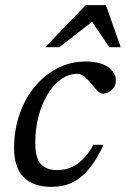

<svg xmlns="http://www.w3.org/2000/svg" viewBox="-20 -719 491 749"><path d="M282.5 -431Q247 -431 216.8 -408.8Q186.5 -386.5 164.2 -348.8Q142 -311 129.8 -263Q117.5 -215 117.5 -163.5Q117.5 -103 139.2 -79.2Q161 -55.5 203.5 -55.5Q230 -55.5 254.2 -64.8Q278.5 -74 301.2 -95.8Q324 -117.5 344.5 -154H384Q357.5 -97 327.8 -60.8Q298 -24.5 262.2 -7.2Q226.5 10 181 10Q110 10 72.5 -27.5Q35 -65 35 -142Q35 -212 56.2 -273.2Q77.5 -334.5 115.5 -380.8Q153.5 -427 204.5 -453Q255.5 -479 314 -479Q371.5 -479 401.8 -457.2Q432 -435.5 432 -405Q432 -382 416 -368Q400 -354 380.5 -353.5Q372 -353.5 361 -364.2Q350 -375 336 -392.5Q322 -410 308.8 -420.5Q295.5 -431 282.5 -431ZM156.5 -535 314.5 -699H393L451 -535H406.5L333 -643H351L211.5 -535Z"/></svg>

Font: Newsreader 12pt
Style: Italic
Weight: 400
Italic angle: -17°
Version: Version 1.003